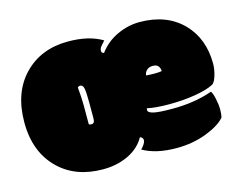

<svg xmlns="http://www.w3.org/2000/svg" viewBox="-83 -677 1023 818"><g transform="rotate(-15 428.5 -268.0)"><path d="M525.4 -188Q561 -179.7 622.8 -179.7Q684.6 -179.7 738 -188.7Q791.5 -197.8 818.8 -212.4Q830.6 -218.8 838.9 -246.6Q847.2 -274.4 847.2 -298.3Q847.2 -408.7 779.8 -478.5Q709 -550.8 589.8 -550.8Q538.6 -550.8 490 -528.1Q441.4 -505.4 410.2 -462.9Q399.4 -465.3 399.4 -474.1Q399.4 -482.9 403.6 -489.3Q407.7 -495.6 424.8 -514.2Q366.2 -549.8 273.9 -549.8Q154.3 -549.8 79.8 -472.9Q5.4 -396 5.4 -264.4Q5.4 -132.8 85.4 -55.7Q159.2 15.1 278.8 15.1Q341.3 15.1 391.1 -9Q440.9 -33.2 464.8 -76.7Q478 -71.3 478 -61Q478 -45.9 456.5 -24.4Q513.7 8.8 605.5 8.8Q677.2 8.8 738 -14.9Q798.8 -38.6 822.3 -67.9Q825.7 -82 825.7 -103Q825.7 -124 819.8 -150.6Q814 -177.2 807.1 -185.5Q729.5 -157.7 630.9 -157.7Q570.8 -157.7 547.4 -163.3Q523.9 -168.9 523.9 -180.2Q523.9 -186 525.4 -188ZM268.6 -272Q268.6 -301.3 264.2 -349.6Q269 -354.5 275.9 -354.5Q286.6 -354.5 290.5 -339.1Q294.4 -323.7 294.4 -276.9V-207Q294.4 -193.8 291 -188.5Q287.6 -183.1 279.8 -183.1Q272 -183.1 268.6 -186.5ZM558.6 -323.7Q558.6 -335.9 568.6 -345.9Q578.6 -356 595.9 -356Q613.3 -356 620.4 -346.4Q627.4 -336.9 627.4 -324.7Q617.7 -322.3 596.4 -322.3Q575.2 -322.3 558.6 -323.7Z"/></g></svg>

Font: Friends & Family
Style: Regular
Weight: 400
Designer: Sarang Kulkarni, Maithili Shingre, Noopur Datye
Foundry: Ek Type
Version: Version 1.000;hotconv 1.0.117;makeotfexe 2.5.65602